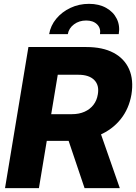

<svg xmlns="http://www.w3.org/2000/svg" viewBox="-20 -970 702 990"><path d="M5.9 0 126.5 -727.5H425.3Q509.3 -727.5 565.4 -697.8Q621.6 -668 645.8 -613Q669.9 -558.1 657.7 -482.4Q645 -408.7 601.8 -355Q558.6 -301.3 490.7 -272.5Q422.9 -243.7 336.9 -243.7H152.3L174.8 -381.3H351.1Q387.7 -381.3 415.8 -393.8Q443.8 -406.2 461.7 -429.2Q479.5 -452.1 484.4 -483.4Q492.7 -530.8 465.8 -557.6Q439 -584.5 384.3 -584.5H277.8L180.7 0ZM416 0 304.7 -330.1H482.4L597.7 0ZM439 -950.2Q490.2 -950.2 527.3 -929.4Q564.5 -908.7 582 -873.3Q599.6 -837.9 592.3 -793.9H495.6Q500.5 -824.7 480.5 -844.5Q460.4 -864.3 424.3 -864.3Q388.2 -864.3 361.6 -844.5Q335 -824.7 329.6 -793.9H233.4Q240.7 -837.9 270 -873.3Q299.3 -908.7 343.3 -929.4Q387.2 -950.2 439 -950.2Z"/></svg>

Font: Inter 28pt ExtraBold
Style: Italic
Weight: 800
Italic angle: -9.3988°
Designer: Rasmus Andersson
Foundry: rsms
Version: Version 4.001;git-66647c0bb